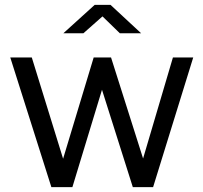

<svg xmlns="http://www.w3.org/2000/svg" viewBox="-20 -765 832 785"><path d="M470 -629H557L432 -745H367L239 -629H321L399 -698ZM770 -530H687L565 -117L434 -530H363L238 -116L110 -530H22L190 0H276L397 -398L523 0H606Z"/></svg>

Font: 18Franklin
Style: Regular
Weight: 400
Designer: Pablo Impallari, Rodrigo Fuenzalida (Modified by Dan O. Williams)
Version: Version 0.025;PS 000.025;hotconv 1.0.88;makeotf.lib2.5.64775